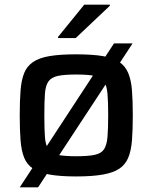

<svg xmlns="http://www.w3.org/2000/svg" viewBox="-20 -752 657 827"><path d="M65 55 471 -565H551L144 55ZM308 8Q239 8 194 0Q149 -8 122.5 -25.5Q96 -43 84 -73Q72 -103 68.5 -148Q65 -193 65 -255Q65 -317 68.5 -362Q72 -407 84 -437Q96 -467 122.5 -485Q149 -503 194 -510.5Q239 -518 308 -518Q377 -518 422.5 -510.5Q468 -503 494 -485Q520 -467 532.5 -437Q545 -407 548.5 -362Q552 -317 552 -255Q552 -193 548.5 -148Q545 -103 532.5 -73Q520 -43 494 -25.5Q468 -8 422.5 0Q377 8 308 8ZM308 -79Q360 -79 388 -85Q416 -91 428 -109Q440 -127 443 -162.5Q446 -198 446 -255Q446 -313 443 -348Q440 -383 428 -401Q416 -419 388 -425Q360 -431 308 -431Q257 -431 229 -425Q201 -419 188.5 -401Q176 -383 173.5 -348Q171 -313 171 -255Q171 -198 173.5 -162.5Q176 -127 188.5 -109Q201 -91 229 -85Q257 -79 308 -79ZM230 -588V-593L343 -732H453V-727L306 -588Z"/></svg>

Font: Saira SemiExpanded Medium
Style: Regular
Weight: 500
Width: 6
Designer: Hector Gatti with collaboration of the Omnibus-Type team
Foundry: Omnibus-Type
Version: Version 1.101